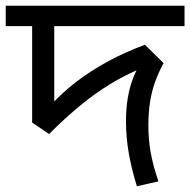

<svg xmlns="http://www.w3.org/2000/svg" viewBox="-30 -642 663 669"><path d="M613 -622V-551H159V-253L145 -273Q185 -318 236 -357Q287 -396 347 -428.5Q407 -461 475 -486L540 -422Q521 -387 509.5 -354Q498 -321 492.5 -285Q487 -249 487 -205Q487 -156 495 -111Q503 -66 522 -10L447 7Q429 -51 419 -106.5Q409 -162 409 -222Q409 -263 415 -299Q421 -335 431.5 -363.5Q442 -392 453 -410L465 -405Q408 -382 354 -349Q300 -316 248 -273Q196 -230 141 -175L82 -215V-551H-10V-622Z"/></svg>

Font: bangla25
Style: Book
Weight: 400
Designer: Jelle Bosma - Monotype Design Team
Foundry: Monotype Imaging Inc.
Version: Version 2.003